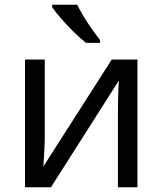

<svg xmlns="http://www.w3.org/2000/svg" viewBox="-20 -786 683 806"><path d="M168 -209Q168 -197 167 -173Q166 -149 164.5 -125Q163 -101 162 -87L449 -536H557V0H475V-316Q475 -332 475.5 -358Q476 -384 477 -409.5Q478 -435 479 -448L194 0H85V-536H168ZM304 -766Q315 -744 331.5 -716.5Q348 -689 366.5 -663Q385 -637 400 -618V-606H341Q318 -624 289 -652.5Q260 -681 235.5 -709.5Q211 -738 199 -756V-766Z"/></svg>

Font: Go Noto Kurrent-Regular
Style: Regular
Weight: 400
Designer: Monotype Design Team
Foundry: Monotype Imaging Inc.
Version: Version 2.012; ttfautohint (v1.8.4.7-5d5b)